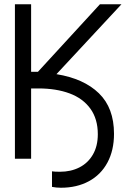

<svg xmlns="http://www.w3.org/2000/svg" viewBox="-20 -745 640 901"><path d="M515 -117Q515 -39.5 484.2 17.8Q453.5 75 397 105.5Q340.5 136 266 136Q244 136 224 132V59Q235 61 262 61Q312.5 61 352.8 40.5Q393 20 416 -19.8Q439 -59.5 439 -115Q439 -187 404 -235.2Q369 -283.5 306.2 -306.8Q243.5 -330 160 -330H126V0H50V-725H126V-408H158L449 -725H550L245 -397Q373.5 -376 444.2 -307.2Q515 -238.5 515 -117Z"/></svg>

Font: JuliaMono Light
Style: Regular
Weight: 300
Monospace: yes
Designer: cormullion
Foundry: corm
Version: Version 0.054; ttfautohint (v1.8.4)